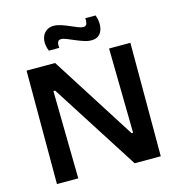

<svg xmlns="http://www.w3.org/2000/svg" viewBox="-123 -971 1001 1079"><g transform="rotate(-15 377.0 -432.0)"><path d="M75 0V-660H241L554 -168H563L555 -660H679V0H527L201 -510H191L199 0ZM472 -730Q451 -730 427.5 -738Q404 -746 381.5 -755.5Q359 -765 340 -773Q321 -781 308 -781Q292 -781 287.5 -768Q283 -755 286 -736H225Q211 -771 215 -800Q219 -829 238 -846.5Q257 -864 286 -864Q306 -864 329 -856.5Q352 -849 374.5 -839Q397 -829 416 -821.5Q435 -814 447 -814Q464 -814 468 -828.5Q472 -843 470 -859H530Q542 -827 539.5 -797Q537 -767 520.5 -748.5Q504 -730 472 -730Z"/></g></svg>

Font: Bricolage Grotesque 48pt Condensed ExtraBold SemiBold
Style: Regular
Weight: 600
Version: Version 1.000;gftools[0.9.30]